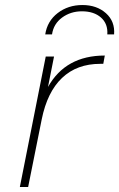

<svg xmlns="http://www.w3.org/2000/svg" viewBox="-20 -744 474 764"><path d="M397 -523 391 -490H379Q286 -490 227 -434Q168 -378 146 -269L92 0H59L162 -519H195L171 -398Q241 -523 397 -523ZM308 -724Q365 -724 401.5 -691.5Q438 -659 434 -607H407Q410 -649 382 -674Q354 -699 306 -699Q261 -699 227 -674Q193 -649 187 -607H160Q168 -660 209.5 -692Q251 -724 308 -724Z"/></svg>

Font: Montserrat Alternates ExLight
Style: Italic
Weight: 275
Italic angle: -11.3°
Designer: Julieta Ulanovsky
Foundry: Julieta Ulanovsky
Version: Version 7.200